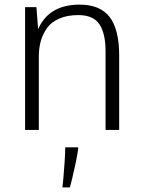

<svg xmlns="http://www.w3.org/2000/svg" viewBox="-20 -559 617 826"><path d="M87.9 -528.3V0H147V-316.4Q147 -351.1 155.3 -381.8Q163.1 -410.2 182.1 -438Q200.2 -463.9 234.9 -479Q268.6 -494.1 316.9 -494.1Q381.3 -494.1 407.7 -454.6Q434.1 -414.6 434.1 -339.4V0H492.7V-320.8Q492.7 -432.1 451.7 -485.8Q410.6 -539.1 322.8 -539.1Q190.4 -539.1 144 -433.6L136.7 -528.3ZM252 215.3 248.5 247.1H280.8Q285.2 228 291 207Q296.9 182.6 307.1 135.3Q316.9 86.4 316.4 74.7H260.7Q260.7 97.7 257.8 140.6Q254.9 183.6 252 215.3Z"/></svg>

Font: My Font
Style: ExtraLight
Weight: 500
Designer: Vernon Adams
Foundry: newtypography
Version: Version 0.001